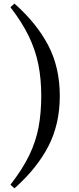

<svg xmlns="http://www.w3.org/2000/svg" viewBox="-20 -843 440 1065"><path d="M208.8 -310.7Q208.8 -405.1 192.8 -485.2Q176.8 -565.3 139.6 -642.3Q102.5 -719.2 37.9 -803L60.1 -823.1Q183.9 -713.6 247.8 -590.9Q311.7 -468.2 311.7 -310.7Q311.7 -153.9 247.8 -30.8Q183.9 92.2 60.1 201.8L37.9 181.6Q104.7 95.7 141.8 19.1Q178.9 -57.5 193.9 -137.2Q208.8 -216.9 208.8 -310.7Z"/></svg>

Font: Noto Serif KR
Style: Regular
Weight: 200
Designer: Ryoko NISHIZUKA 西塚涼子 (kana & ideographs); Frank Grießhammer (Latin, Greek & Cyrillic); Wenlong ZHANG 张文龙 (bopomofo); San
Foundry: Adobe
Version: Version 2.001;hotconv 1.1.0;makeotfexe 2.6.0